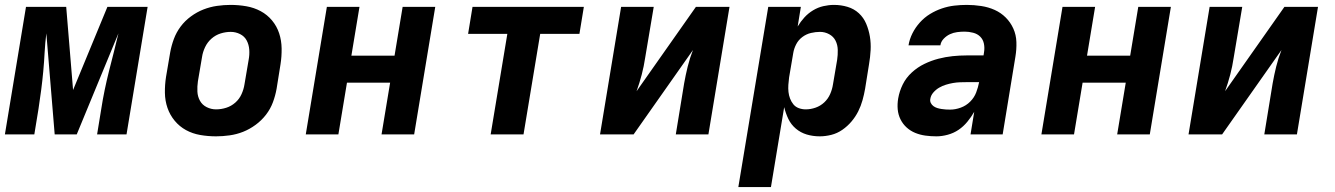

<svg xmlns="http://www.w3.org/2000/svg" viewBox="-24 -548 5444 783"><path d="M-4 0 82 -520H246L274 -181L414 -520H578L492 0H372L389 -104Q395 -143 403 -181.5Q411 -220 420.5 -258Q430 -296 440 -334.5Q450 -373 459 -412L289 0H199L165 -412Q160 -373 158 -334.5Q156 -296 152.5 -258Q149 -220 144 -181.5Q139 -143 133 -104L116 0Z M857 8Q824 8 792.5 2.5Q761 -3 734.5 -17.5Q708 -32 688.5 -55.5Q669 -79 659 -108Q649 -137 648.5 -169.5Q648 -202 653 -234L670 -334Q675 -362 685 -389Q695 -416 712.5 -439.5Q730 -463 754.5 -481Q779 -499 806 -509.5Q833 -520 861 -524Q889 -528 916 -528Q949 -528 980.5 -522.5Q1012 -517 1039 -502.5Q1066 -488 1085.5 -464.5Q1105 -441 1114.5 -412Q1124 -383 1124.5 -350.5Q1125 -318 1120 -286L1104 -186Q1099 -158 1089 -131Q1079 -104 1061 -80.5Q1043 -57 1018.5 -39Q994 -21 967.5 -10.5Q941 0 912.5 4Q884 8 857 8ZM857 -102Q878 -102 898.5 -108.5Q919 -115 935.5 -129.5Q952 -144 961 -164Q970 -184 973 -204L990 -304Q994 -325 992.5 -345.5Q991 -366 982 -383Q973 -400 955 -409Q937 -418 917 -418Q896 -418 875.5 -411.5Q855 -405 838.5 -390.5Q822 -376 812.5 -356Q803 -336 800 -316L783 -216Q780 -195 781 -174.5Q782 -154 791.5 -137Q801 -120 819 -111Q837 -102 857 -102Z M1223 0 1309 -520H1442L1409 -321H1585L1618 -520H1751L1665 0H1532L1567 -211H1391L1356 0Z M1977 0 2045 -410H1885L1903 -520H2357L2339 -410H2179L2111 0Z M2423 0 2509 -520H2642L2607 -312Q2602 -278 2593 -243.5Q2584 -209 2572 -176L2814 -520H2951L2865 0H2732L2766 -208Q2772 -242 2780.5 -276.5Q2789 -311 2802 -344L2560 0Z M2987 215 3109 -520H3242L3229 -440Q3241 -460 3256.5 -477Q3272 -494 3292 -506Q3312 -518 3334 -523Q3356 -528 3377 -528Q3406 -528 3432.5 -520Q3459 -512 3478.5 -494Q3498 -476 3508.5 -451Q3519 -426 3523.5 -399Q3528 -372 3526.5 -343.5Q3525 -315 3520 -286L3504 -186Q3500 -163 3493.5 -139.5Q3487 -116 3476 -94Q3465 -72 3448.5 -52.5Q3432 -33 3411 -18.5Q3390 -4 3366 2Q3342 8 3319 8Q3291 8 3266 0.5Q3241 -7 3221.5 -23.5Q3202 -40 3191 -63Q3180 -86 3174 -111L3120 215ZM3262 -102Q3282 -102 3302 -109Q3322 -116 3337.5 -130.5Q3353 -145 3361.5 -164.5Q3370 -184 3373 -204L3390 -304Q3393 -324 3392.5 -344.5Q3392 -365 3383.5 -382Q3375 -399 3357.5 -408.5Q3340 -418 3320 -418Q3302 -418 3283 -413.5Q3264 -409 3248 -397Q3232 -385 3223 -367.5Q3214 -350 3211 -332L3194 -232Q3192 -217 3191 -202Q3190 -187 3191.5 -173Q3193 -159 3198 -146Q3203 -133 3211.5 -122.5Q3220 -112 3233.5 -107Q3247 -102 3262 -102Z M3795 8Q3772 8 3750 5Q3728 2 3708.5 -6Q3689 -14 3673.5 -28Q3658 -42 3648.5 -61Q3639 -80 3637 -102Q3635 -124 3639 -147Q3644 -176 3657.5 -203.5Q3671 -231 3694.5 -252.5Q3718 -274 3746 -287.5Q3774 -301 3803 -308.5Q3832 -316 3861 -319Q3890 -322 3919 -322H3987L3989 -335Q3992 -353 3988.5 -370Q3985 -387 3973.5 -398.5Q3962 -410 3944.5 -414.5Q3927 -419 3910 -419Q3895 -419 3879.5 -417Q3864 -415 3850 -408.5Q3836 -402 3824.5 -390Q3813 -378 3811 -363H3681Q3685 -388 3697 -412Q3709 -436 3727.5 -456.5Q3746 -477 3769 -491Q3792 -505 3817 -513.5Q3842 -522 3867.5 -525Q3893 -528 3919 -528Q3948 -528 3977.5 -523.5Q4007 -519 4032.5 -507.5Q4058 -496 4077.5 -476.5Q4097 -457 4108.5 -431.5Q4120 -406 4121 -376.5Q4122 -347 4117 -317L4065 0H3934L3949 -92Q3937 -71 3921 -51.5Q3905 -32 3885 -18.5Q3865 -5 3841 1.5Q3817 8 3795 8ZM3851 -101Q3872 -101 3894 -109Q3916 -117 3932.5 -133.5Q3949 -150 3957 -171Q3965 -192 3969 -213H3919Q3905 -213 3891 -212.5Q3877 -212 3862.5 -209.5Q3848 -207 3833.5 -202.5Q3819 -198 3806 -190.5Q3793 -183 3782.5 -171Q3772 -159 3770 -145Q3768 -136 3772 -128Q3776 -120 3783 -115Q3790 -110 3798 -107.5Q3806 -105 3815.5 -103.5Q3825 -102 3833.5 -101.5Q3842 -101 3851 -101Z M4223 0 4309 -520H4442L4409 -321H4585L4618 -520H4751L4665 0H4532L4567 -211H4391L4356 0Z M4823 0 4909 -520H5042L5007 -312Q5002 -278 4993 -243.5Q4984 -209 4972 -176L5214 -520H5351L5265 0H5132L5166 -208Q5172 -242 5180.5 -276.5Q5189 -311 5202 -344L4960 0Z"/></svg>

Font: Iosevka XBd Ex Obl
Style: Regular
Weight: 800
Width: 7
Italic angle: -9°
Monospace: yes
Designer: Belleve Invis
Foundry: Belleve Invis
Version: Version 32.5.0; ttfautohint (v1.8.4)